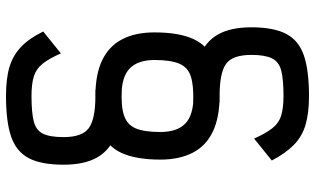

<svg xmlns="http://www.w3.org/2000/svg" viewBox="-225 -629 1050 640"><g transform="rotate(-90 300.0 -309.0)"><path d="M279 -102V-190Q335 -188 365.5 -198Q396 -208 408 -237Q420 -266 420 -319Q420 -374 392 -401.5Q364 -429 300 -429Q220 -429 169.5 -448.5Q119 -468 95 -510.5Q71 -553 71 -622Q71 -697 93 -738.5Q115 -780 165 -797Q215 -814 300 -814Q358 -814 396.5 -802.5Q435 -791 463.5 -764Q492 -737 515 -690L442 -631Q425 -670 408 -691.5Q391 -713 366 -721Q341 -729 300 -729Q245 -729 215.5 -721.5Q186 -714 174.5 -691Q163 -668 163 -622Q163 -560 193 -538Q223 -516 300 -516Q372 -516 419 -493.5Q466 -471 489 -427Q512 -383 512 -319Q512 -237 489.5 -188.5Q467 -140 416 -120Q365 -100 279 -102ZM300 196Q243 196 204 184.5Q165 173 137 145.5Q109 118 85 72L158 13Q175 51 192 73Q209 95 234 103Q259 111 300 111Q355 111 384.5 103.5Q414 96 425.5 72.5Q437 49 437 4Q437 -59 407 -80.5Q377 -102 300 -102Q229 -102 181.5 -124.5Q134 -147 111 -191.5Q88 -236 88 -299Q88 -381 110.5 -429.5Q133 -478 184.5 -498Q236 -518 321 -516V-428Q266 -431 235 -420.5Q204 -410 192 -381.5Q180 -353 180 -299Q180 -244 208 -216.5Q236 -189 300 -189Q380 -189 430.5 -169.5Q481 -150 505 -107.5Q529 -65 529 4Q529 78 507 120Q485 162 435 179Q385 196 300 196Z"/></g></svg>

Font: Victor Mono Thin SemiBold
Style: Regular
Weight: 600
Monospace: yes
Version: Version 1.561;gftools[0.9.30]